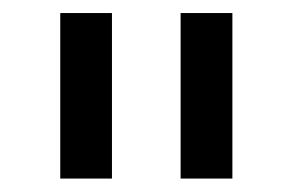

<svg xmlns="http://www.w3.org/2000/svg" viewBox="-20 -747 443 290"><path d="M71 -727.3V-477.3H149.1V-727.3ZM252.8 -727.3V-477.3H331V-727.3Z"/></svg>

Font: Riot Sans 2.0
Style: Regular
Weight: 400
Designer: Rasmus Andersson
Foundry: rsms
Version: Version 3.006;hotconv 1.0.109;makeotfexe 2.5.65596